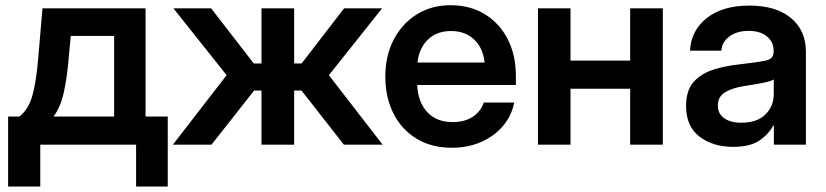

<svg xmlns="http://www.w3.org/2000/svg" viewBox="-20 -547 3122 726"><path d="M10.7 158.2V-106.4H53.7Q87.9 -133.8 102.5 -186Q117.2 -238.3 124.5 -327.1L140.6 -515.6H530.3V-106.4H614.3V158.2H494.6V0H132.3V158.2ZM182.6 -106.4H411.6V-411.1H247.6L239.7 -327.1Q233.4 -251 220.9 -196Q208.5 -141.1 182.6 -106.4Z M633.8 0 836.9 -262.7 635.7 -515.6H778.3L939.5 -307.1H968.8V-515.6H1092.3V-307.1H1120.6L1281.2 -515.6H1424.8L1223.6 -262.7L1426.8 0H1280.3L1120.1 -204.6H1092.3V0H968.8V-204.6H940.9L779.8 0Z M1688.5 11.7Q1611.3 11.7 1554.7 -22.9Q1498 -57.6 1467.5 -118.4Q1437 -179.2 1437 -257.3Q1437 -335.9 1468.5 -396.7Q1500 -457.5 1555.7 -492.4Q1611.3 -527.3 1683.6 -527.3Q1757.8 -527.3 1813.5 -493.2Q1869.1 -459 1899.9 -398.7Q1930.7 -338.4 1930.7 -259.3V-225.6H1557.6Q1560.1 -162.6 1594.7 -124Q1629.4 -85.4 1691.4 -85.4Q1737.8 -85.4 1768.1 -105.7Q1798.3 -126 1809.1 -159.2H1924.3Q1914.6 -108.9 1881.6 -70.3Q1848.6 -31.7 1798.8 -10Q1749 11.7 1688.5 11.7ZM1558.6 -310.5H1812.5Q1806.6 -365.7 1772.7 -397.7Q1738.8 -429.7 1685.5 -429.7Q1631.8 -429.7 1598.4 -397.7Q1564.9 -365.7 1558.6 -310.5Z M2137.2 -515.6V-317.9H2362.8V-515.6H2486.3V0H2362.8V-211.4H2137.2V0H2014.2V-515.6Z M2752.4 8.3Q2675.3 8.3 2624.8 -30.5Q2574.2 -69.3 2574.2 -146.5Q2574.2 -205.1 2602.8 -237.1Q2631.3 -269 2677.5 -283.7Q2723.6 -298.3 2776.9 -303.7Q2848.6 -312 2877 -318.4Q2905.3 -324.7 2905.3 -351.1V-355Q2905.3 -388.2 2880.1 -409.2Q2855 -430.2 2811 -430.2Q2766.1 -430.2 2738 -409.2Q2710 -388.2 2707.5 -355.5H2588.9Q2593.3 -432.1 2652.8 -479Q2712.4 -525.9 2813.5 -525.9Q2914.1 -525.9 2970.7 -479Q3027.3 -432.1 3027.3 -351.6V0H2906.2V-72.8H2904.3Q2885.7 -38.6 2850.6 -15.1Q2815.4 8.3 2752.4 8.3ZM2782.7 -83Q2843.3 -83 2874.5 -114.5Q2905.8 -146 2905.8 -190.9V-246.6Q2894.5 -239.3 2862.3 -233.2Q2830.1 -227.1 2792 -221.2Q2752.4 -215.3 2723.4 -199Q2694.3 -182.6 2694.3 -147.5Q2694.3 -117.2 2718.3 -100.1Q2742.2 -83 2782.7 -83Z"/></svg>

Font: Inter Display SemiBold
Style: Regular
Weight: 600
Designer: Rasmus Andersson
Foundry: rsms
Version: Version 4.001;git-9221beed3